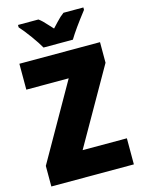

<svg xmlns="http://www.w3.org/2000/svg" viewBox="-135 -1004 800 1081"><g transform="rotate(-15 264.5 -463.5)"><path d="M26 0V-120L278 -563H31V-714H501V-594L249 -152H507V0ZM461 -913Q388 -819 357 -767H186Q170 -796 137 -841.5Q104 -887 80 -913V-927H199Q219 -913 247 -881Q261 -865 271 -855Q277 -861 300.5 -886.5Q324 -912 345 -927H461Z"/></g></svg>

Font: Noto Sans Display Black Narrow
Style: Regular
Weight: 900
Width: 4
Designer: Monotype Design team
Foundry: Monotype Imaging Inc.
Version: Version 1.000